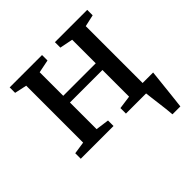

<svg xmlns="http://www.w3.org/2000/svg" viewBox="-187 -698 1034 1034"><g transform="rotate(-45 330.0 -181.0)"><path d="M551.5 180Q550 159.5 547.2 135.2Q544.5 111 541.2 86.2Q538 61.5 535.2 39Q532.5 16.5 530.5 -0.5L489.5 -53H637Q635 -33 632.5 -9.5Q630 14 627.2 39.2Q624.5 64.5 621.8 89.5Q619 114.5 616.5 137.5Q614 160.5 611.5 180ZM33 0V-42L103.5 -52.5V-486L34 -501V-542.5H280.5V-501L206 -486V-306.5H453.5V-486L378.5 -501V-542.5H624.5V-501L557 -486V-52.5L627 -42V0H377V-42L453.5 -52.5V-255.5H206V-52.5L282.5 -42V0Z"/></g></svg>

Font: Merriweather 48pt
Style: Regular
Weight: 400
Version: Version 2.100